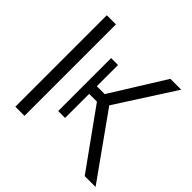

<svg xmlns="http://www.w3.org/2000/svg" viewBox="-183 -920 1100 1100"><g transform="rotate(45 367.0 -370.5)"><path d="M646 0H734L459 -386L687 -741H599L395 -413H331V-585H275V-156H331V-351H394ZM84 0H158V-741H84Z"/></g></svg>

Font: Cheyenne Sans Light
Style: Regular
Weight: 300
Designer: The Public Sans project authors (U.S. Web Design System), Libre Franklin designed by Pablo Impallari and Rodrigo Fuenzal
Foundry: The Cheyenne Sans Project Authors
Version: Version 2.007